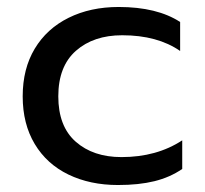

<svg xmlns="http://www.w3.org/2000/svg" viewBox="-20 -515 587 550"><path d="M45 -239Q45 -318 79.5 -375.5Q114 -433 176.5 -464Q239 -495 320 -495Q430 -495 496 -452V-369Q431 -414 330 -414Q248 -414 197.5 -369.5Q147 -325 147 -239Q147 -153 197 -109Q247 -65 328 -65Q429 -65 502 -113V-31Q467 -7 422.5 4Q378 15 318 15Q238 15 176 -15Q114 -45 79.5 -102.5Q45 -160 45 -239Z"/></svg>

Font: Prompt
Style: Regular
Weight: 400
Designer: Katatrad Team
Foundry: CadsonDemak
Version: Version 1.001